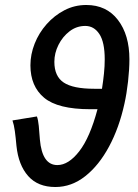

<svg xmlns="http://www.w3.org/2000/svg" viewBox="-20 -738 553 770"><path d="M358 -382H389Q394 -414 397 -443.5Q400 -473 400 -500Q400 -569 378.5 -601.5Q357 -634 322 -634Q287 -634 259 -612.5Q231 -591 214.5 -558Q198 -525 198 -490Q198 -432 235.5 -407Q273 -382 358 -382ZM202 12Q132 12 93 -32Q54 -76 46 -153Q43 -187 39.5 -212.5Q36 -238 30 -255L128 -271Q133 -258 135.5 -233Q138 -208 140 -178Q149 -76 210 -76Q255 -76 298 -131.5Q341 -187 371 -300H342Q212 -300 157 -346Q102 -392 102 -476Q102 -520 119 -563Q136 -606 167 -641Q198 -676 238.5 -697Q279 -718 326 -718Q407 -718 453 -658Q499 -598 499 -500Q499 -460 493.5 -411Q488 -362 479 -322Q458 -226 417.5 -150.5Q377 -75 322 -31.5Q267 12 202 12Z"/></svg>

Font: Source Sans 3 Semibold
Style: Italic
Weight: 600
Italic angle: -11°
Designer: Paul D. Hunt
Foundry: Adobe
Version: Version 3.052;hotconv 1.1.0;makeotfexe 2.6.0